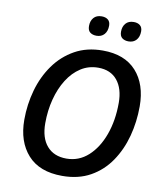

<svg xmlns="http://www.w3.org/2000/svg" viewBox="-98 -993 922 1081"><g transform="rotate(10 363.0 -452.5)"><path d="M331.1 9.8Q201.2 9.8 134 -65.2Q66.9 -140.1 66.9 -265.1Q66.9 -352.5 90.1 -434.8Q113.3 -517.1 159.9 -582.5Q206.5 -647.9 275.4 -686.5Q344.2 -725.1 435.5 -725.1Q560.5 -725.1 627.2 -651.4Q693.8 -577.6 693.8 -451.2Q693.8 -362.8 671.9 -280.5Q649.9 -198.2 605.2 -132.6Q560.5 -66.9 492.2 -28.6Q423.8 9.8 331.1 9.8ZM337.9 -90.3Q408.7 -90.3 461.9 -138.4Q515.1 -186.5 544.7 -268.1Q574.2 -349.6 574.2 -450.2Q574.2 -531.7 535.9 -578.6Q497.6 -625.5 426.8 -625.5Q371.6 -625.5 327.4 -596.9Q283.2 -568.4 251.7 -518.3Q220.2 -468.3 203.4 -403.6Q186.5 -338.9 186.5 -266.1Q186.5 -182.1 226.3 -136.2Q266.1 -90.3 337.9 -90.3ZM567.9 -800.8Q545.4 -800.8 531.2 -811.8Q517.1 -822.8 517.1 -847.7Q517.1 -877 533.2 -895.3Q549.3 -913.6 579.1 -913.6Q601.1 -913.6 614.7 -902.6Q628.4 -891.6 628.4 -868.7Q628.4 -837.4 612.1 -819.1Q595.7 -800.8 567.9 -800.8ZM384.8 -800.8Q362.3 -800.8 348.1 -811.8Q334 -822.8 334 -847.7Q334 -877 349.9 -895.3Q365.7 -913.6 395.5 -913.6Q418 -913.6 431.6 -902.6Q445.3 -891.6 445.3 -868.7Q445.3 -837.4 429 -819.1Q412.6 -800.8 384.8 -800.8Z"/></g></svg>

Font: Open Sans SemiBold
Style: Italic
Weight: 600
Italic angle: -12°
Designer: Monotype Design Team
Foundry: Monotype Imaging Inc.
Version: Version 3.003; ttfautohint (v1.8.4)